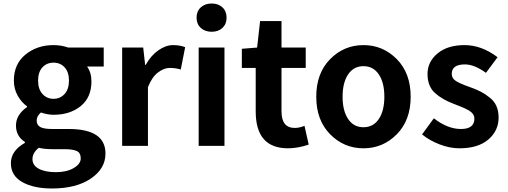

<svg xmlns="http://www.w3.org/2000/svg" viewBox="-20 -831 2894 1094"><path d="M276 243Q172 243 107 206.5Q42 170 42 99Q42 28 122 -17V-22Q71 -55 71 -116Q71 -177 134 -221V-225Q102 -248 80.5 -286.5Q59 -325 59 -372Q59 -466 125 -520Q191 -574 285 -574Q329 -574 369 -560H571V-452H476Q501 -418 501 -367Q501 -276 440 -226.5Q379 -177 285 -177Q252 -177 213 -190Q189 -169 189 -144Q189 -119 209 -107.5Q229 -96 277 -96H372Q581 -96 581 44Q581 130 497.5 186.5Q414 243 276 243ZM222 -295.5Q247 -268 285 -268Q323 -268 348 -295.5Q373 -323 373 -371.5Q373 -420 348.5 -447Q324 -474 285 -474Q246 -474 221.5 -447Q197 -420 197 -371.5Q197 -323 222 -295.5ZM347 19H279Q233 19 201 11Q165 40 165 75.5Q165 111 201 130.5Q237 150 298.5 150Q360 150 400 126.5Q440 103 440 71.5Q440 40 417.5 29.5Q395 19 347 19Z M676 0V-560H796L807 -461H810Q840 -515 882.5 -544.5Q925 -574 965.5 -574Q1006 -574 1035 -562L1010 -435Q980 -444 947 -444Q914 -444 879.5 -417.5Q845 -391 823 -334V0Z M1112 0V-560H1259V0ZM1247.5 -672Q1224 -650 1186 -650Q1148 -650 1124 -672Q1100 -694 1100 -730.5Q1100 -767 1124 -789Q1148 -811 1186 -811Q1224 -811 1247.5 -789Q1271 -767 1271 -730.5Q1271 -694 1247.5 -672Z M1621 14Q1437 14 1437 -196V-444H1358V-553L1445 -560L1462 -711H1584V-560H1722V-444H1584V-196Q1584 -102 1660 -102Q1685 -102 1715 -114L1739 -7Q1676 14 1621 14Z M2241 -66Q2162 14 2051 14Q1940 14 1861 -66Q1782 -146 1782 -280Q1782 -414 1861 -494Q1940 -574 2051 -574Q2162 -574 2241 -494Q2320 -414 2320 -280Q2320 -146 2241 -66ZM1963.5 -153Q1995 -106 2051 -106Q2107 -106 2138.5 -153Q2170 -200 2170 -280Q2170 -360 2138.5 -407Q2107 -454 2051 -454Q1995 -454 1963.5 -407Q1932 -360 1932 -280Q1932 -200 1963.5 -153Z M2598 14Q2543 14 2485.5 -8Q2428 -30 2385 -65L2452 -157Q2530 -96 2606.5 -96Q2683 -96 2683 -155Q2683 -183 2651 -202Q2626 -216 2598 -226.5Q2570 -237 2566 -239Q2499 -264 2457.5 -302Q2416 -340 2416 -409.5Q2416 -479 2473 -526.5Q2530 -574 2627 -574Q2724 -574 2815 -505L2749 -416Q2683 -464 2629 -464Q2554 -464 2554 -410Q2554 -385 2576.5 -370.5Q2599 -356 2629.5 -345Q2660 -334 2679.5 -326.5Q2699 -319 2721.5 -307.5Q2744 -296 2769 -276Q2821 -237 2821 -161.5Q2821 -86 2762.5 -36Q2704 14 2598 14Z"/></svg>

Font: Swei Fan Sans CJK TC
Style: Bold
Weight: 700
Version: Version 2.130